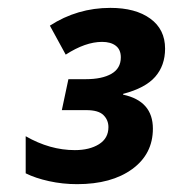

<svg xmlns="http://www.w3.org/2000/svg" viewBox="-20 -743 437 485"><path d="M397 -620.1Q397 -577.6 372.1 -549.1Q347.2 -520.5 291 -505.9V-503.9Q366.2 -487.8 366.2 -418Q366.2 -354 314 -315.9Q261.7 -277.8 174.8 -277.8Q138.2 -277.8 103.8 -285.4Q69.3 -293 44.9 -305.2V-398.9Q106 -363.8 168.9 -363.8Q206.1 -363.8 230 -378.7Q253.9 -393.6 253.9 -421.9Q253.9 -439.9 241.2 -452.4Q228.5 -464.8 198.2 -464.8H136.2L152.8 -543H196.8Q237.8 -543 261.5 -556.6Q285.2 -570.3 285.2 -598.1Q285.2 -617.7 272.5 -627.4Q259.8 -637.2 237.8 -637.2Q195.8 -637.2 146 -605L106 -678.2Q175.3 -723.1 258.8 -723.1Q322.3 -723.1 359.6 -696Q397 -668.9 397 -620.1Z"/></svg>

Font: CAA NEO Sans
Style: Bold Italic
Weight: 700
Italic angle: -12°
Version: Version 1.10